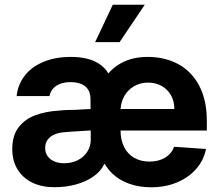

<svg xmlns="http://www.w3.org/2000/svg" viewBox="-20 -776 922 806"><path d="M408.2 -114.8 404.6 -424.7Q436.9 -481.8 485.4 -509.4Q533.9 -537.1 599.9 -537.1Q671.5 -537.1 727.7 -507.1Q783.8 -477.2 816.1 -416.5Q848.3 -355.8 848.3 -268.6V-227.9H412.2V-318.5H711.9Q711.9 -350.8 697.9 -375.7Q684 -400.7 659 -415Q634 -429.2 602.1 -429.2Q568.5 -429.2 542.2 -413.7Q515.9 -398.2 501.2 -371.5Q486.6 -344.8 486.1 -313V-228.1Q486.1 -188.3 501.1 -158.7Q516 -129.1 543.5 -113.4Q571 -97.7 607.7 -97.7Q645.5 -97.7 672.7 -114Q700 -130.3 710.8 -159.9L844.9 -150.6Q834.9 -102.2 802.9 -66.1Q770.9 -30.1 722.2 -9.9Q673.6 10.2 614.2 10.2Q564.3 10.2 522.6 -4.6Q480.8 -19.5 451.3 -47.5Q421.8 -75.5 408.2 -114.8ZM31.5 -150.4Q31.5 -207.5 58.4 -242Q85.2 -276.5 128.8 -292.5Q172.3 -308.5 228.5 -311.8Q241.7 -313.4 260.3 -314.1Q278.8 -314.9 296 -314.9Q319.6 -316.3 338.5 -317.4Q357.4 -318.5 366.9 -318.5L367.8 -228.8Q352.4 -228.2 307.7 -225.1Q292.3 -224.1 277.9 -223.2Q263.5 -222.2 252.1 -221.2Q226.4 -219.2 208.2 -211.3Q190 -203.3 179.8 -189.1Q169.6 -174.8 169.6 -155.2Q169.6 -135 179.7 -120.7Q189.7 -106.4 207.9 -98.5Q226.1 -90.7 248.9 -90.7Q281.5 -90.7 307 -103.8Q332.5 -116.9 346.7 -139.5Q361 -162.1 361 -189.6L359.9 -360.7Q359.9 -383.3 350.3 -399.2Q340.7 -415.1 321.6 -423.2Q302.5 -431.3 275.7 -431.3Q239.5 -431.3 216.4 -415.9Q193.4 -400.5 187.5 -372.7H49.9Q54.6 -419.5 82.7 -456.9Q110.8 -494.3 160.9 -515.7Q210.9 -537.1 279.1 -537.1Q316.6 -537.1 348.9 -528.8Q381.1 -520.5 406.5 -500.6Q431.9 -480.8 444.4 -447.7L426.3 -86.9H417.3Q403.8 -57.6 373 -35.7Q342.3 -13.8 299.9 -2Q257.5 9.9 207.7 9.9Q156.4 9.9 116.8 -8.8Q77.1 -27.5 54.3 -63.8Q31.5 -100 31.5 -150.4ZM453.4 -756.1H587.7L482.1 -599.2H379.4Z"/></svg>

Font: Pretendard JP Variable
Style: Regular
Weight: 400
Designer: Base glyphs from Inter by Rasmus Andersson; Hangul glyphs from Noto Sans CJK(Source Han Sans) by Jang Soo-young and Kang
Foundry: Kil Hyung-jin
Version: Version 1.307;Glyphs 3.2 (3192)